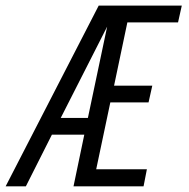

<svg xmlns="http://www.w3.org/2000/svg" viewBox="-99 -657 665 677"><path d="M407.2 0H160.2L198.2 -182.1H84L-7.8 0H-79.1L249 -637.2H542L528.8 -578.1H350.1L303.2 -355H438L424.8 -295.9H290L240.2 -60.1H418.9ZM210.9 -241.2 278.8 -563 115.2 -241.2Z"/></svg>

Font: Anonymous Pro
Style: Italic
Weight: 400
Italic angle: -12°
Monospace: yes
Designer: Mark Simonson
Version: Version 1.003